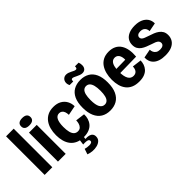

<svg xmlns="http://www.w3.org/2000/svg" viewBox="1 -1486 2470 2470"><g transform="rotate(-45 1235.5 -251.0)"><path d="M51 0V-702H190V0Z M293 0V-527H434V0ZM363 -589Q321 -589 299.5 -605.5Q278 -622 278 -655Q278 -688 300 -705Q322 -722 363 -722Q406 -722 427.5 -705Q449 -688 449 -655Q449 -623 427.5 -606Q406 -589 363 -589Z M752 13Q689 13 644 -7.5Q599 -28 570.5 -64.5Q542 -101 528.5 -150.5Q515 -200 515 -257Q515 -316 528.5 -367Q542 -418 570.5 -457Q599 -496 643 -518Q687 -540 748 -540Q813 -540 857.5 -514.5Q902 -489 925 -446.5Q948 -404 949 -352L818 -326Q817 -358 808.5 -381.5Q800 -405 783 -417.5Q766 -430 743 -430Q721 -430 705 -419.5Q689 -409 678.5 -388.5Q668 -368 662.5 -337Q657 -306 657 -266Q657 -210 667 -171Q677 -132 698 -112.5Q719 -93 751 -93Q782 -93 800 -110.5Q818 -128 826 -155Q834 -182 834 -209L961 -193Q963 -154 952 -117Q941 -80 916.5 -50.5Q892 -21 851 -4Q810 13 752 13ZM627 202 652 127Q666 132 687 135Q708 138 729 138Q750 138 764 130.5Q778 123 778 107Q778 99 774.5 92.5Q771 86 761 81Q751 76 731 74Q711 72 678 74L689 -8H755L749 44Q786 41 813 48Q840 55 854.5 72.5Q869 90 869 118Q869 157 845 180Q821 203 784 212.5Q747 222 705 219Q663 216 627 202Z M1236 13Q1164 13 1113 -18.5Q1062 -50 1034.5 -112Q1007 -174 1007 -265Q1007 -359 1035.5 -420Q1064 -481 1116 -510.5Q1168 -540 1238 -540Q1309 -540 1360.5 -510Q1412 -480 1439.5 -419.5Q1467 -359 1467 -267Q1467 -171 1438 -109Q1409 -47 1357.5 -17Q1306 13 1236 13ZM1239 -92Q1267 -92 1286.5 -110Q1306 -128 1315.5 -165Q1325 -202 1325 -257Q1325 -315 1315 -354Q1305 -393 1285 -412.5Q1265 -432 1235 -432Q1207 -432 1187.5 -414Q1168 -396 1158.5 -358Q1149 -320 1149 -262Q1149 -176 1172 -134Q1195 -92 1239 -92ZM1322 -581Q1302 -581 1282 -588.5Q1262 -596 1243.5 -605Q1225 -614 1209.5 -621Q1194 -628 1183 -628Q1168 -628 1164 -615.5Q1160 -603 1161 -590H1095Q1079 -622 1083 -651.5Q1087 -681 1107.5 -699.5Q1128 -718 1158 -718Q1177 -718 1196 -711.5Q1215 -705 1232 -696Q1249 -687 1264 -680Q1279 -673 1291 -673Q1307 -673 1311.5 -686Q1316 -699 1314 -712H1381Q1393 -680 1391 -649.5Q1389 -619 1371.5 -600Q1354 -581 1322 -581Z M1763 13Q1700 13 1655.5 -6.5Q1611 -26 1582.5 -62Q1554 -98 1540.5 -147Q1527 -196 1527 -255Q1527 -312 1540 -363.5Q1553 -415 1580 -454.5Q1607 -494 1650 -517Q1693 -540 1754 -540Q1811 -540 1853 -519Q1895 -498 1920.5 -458.5Q1946 -419 1955.5 -364.5Q1965 -310 1959 -244L1625 -238V-311L1860 -315L1830 -278Q1836 -332 1827 -365.5Q1818 -399 1799 -414.5Q1780 -430 1754 -430Q1724 -430 1704 -410.5Q1684 -391 1674.5 -354Q1665 -317 1665 -263Q1665 -176 1689.5 -133.5Q1714 -91 1761 -91Q1782 -91 1796.5 -98Q1811 -105 1820.5 -117.5Q1830 -130 1834.5 -147Q1839 -164 1840 -184L1965 -168Q1965 -135 1954 -102.5Q1943 -70 1920 -44Q1897 -18 1858.5 -2.5Q1820 13 1763 13Z M2237 13Q2182 13 2141 0Q2100 -13 2074 -37Q2048 -61 2036.5 -92.5Q2025 -124 2027 -160L2146 -183Q2146 -158 2156.5 -136.5Q2167 -115 2188 -102Q2209 -89 2243 -89Q2277 -89 2295.5 -102.5Q2314 -116 2314 -140Q2314 -161 2301.5 -174.5Q2289 -188 2265.5 -198Q2242 -208 2209 -218Q2177 -229 2145 -241.5Q2113 -254 2086.5 -272.5Q2060 -291 2044.5 -318.5Q2029 -346 2029 -386Q2029 -432 2051.5 -466.5Q2074 -501 2119 -520.5Q2164 -540 2228 -540Q2292 -540 2337 -520Q2382 -500 2407 -463.5Q2432 -427 2432 -376L2314 -353Q2314 -377 2304 -396Q2294 -415 2275.5 -426Q2257 -437 2228 -437Q2195 -437 2178 -423.5Q2161 -410 2161 -389Q2161 -371 2173.5 -358.5Q2186 -346 2209.5 -337Q2233 -328 2265 -317Q2300 -306 2332.5 -293Q2365 -280 2391 -261Q2417 -242 2432.5 -215Q2448 -188 2448 -147Q2448 -101 2425 -64.5Q2402 -28 2355.5 -7.5Q2309 13 2237 13Z"/></g></svg>

Font: Bricolage Grotesque 36pt SemiCondensed
Style: Bold
Weight: 700
Width: 4
Designer: Mathieu Triay
Foundry: Atelier Triay
Version: Version 1.001;gftools[0.9.33.dev8+g029e19f]